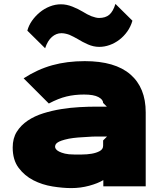

<svg xmlns="http://www.w3.org/2000/svg" viewBox="-20 -952 836 983"><path d="M658 -846Q649 -815 631.5 -790.5Q614 -766 591 -748.5Q568 -731 541.5 -721.5Q515 -712 488 -712Q459 -712 430.5 -724.5Q402 -737 378 -752Q367 -758 357 -763.5Q347 -769 335 -774Q313 -782 294 -782Q268 -782 246 -763Q224 -744 211 -705L120 -795Q127 -822 144 -846Q161 -870 184 -889Q207 -908 235 -919Q263 -930 292 -930Q321 -930 351 -918Q381 -906 404 -892Q415 -885 425.5 -879.5Q436 -874 448 -869Q459 -865 469 -862.5Q479 -860 487 -860Q520 -860 539.5 -876.5Q559 -893 571 -932ZM726 -377V2H509V-30Q481 -13 436.5 -1Q392 11 345 11Q301 11 248.5 2.5Q196 -6 151 -29Q106 -52 75.5 -92.5Q45 -133 45 -197Q45 -244 66 -277.5Q87 -311 122 -334.5Q157 -358 202 -372Q247 -386 294 -393.5Q341 -401 387 -403.5Q433 -406 471 -406H527L508 -425Q508 -442 484 -455Q460 -468 410 -468Q362 -468 320.5 -458Q279 -448 230 -422L101 -551Q172 -597 247.5 -618Q323 -639 414 -639Q569 -639 647.5 -571Q726 -503 726 -377ZM528 -253H506Q486 -253 469.5 -253Q453 -253 427 -251Q404 -250 379.5 -248Q355 -246 333 -242Q309 -237 295 -232Q281 -227 273.5 -221.5Q266 -216 264 -210.5Q262 -205 262 -200Q262 -195 266.5 -188.5Q271 -182 282.5 -176Q294 -170 312.5 -165.5Q331 -161 359 -161Q375 -161 400 -161Q425 -161 449 -165Q473 -169 490.5 -178.5Q508 -188 508 -206V-233Z"/></svg>

Font: TypoPRO Sinkin Sans
Style: 900 X Black
Weight: 950
Designer: Keith Bates
Foundry: K-Type
Version: Sinkin Sans (version 1.0)  by Keith Bates   •   © 2014   www